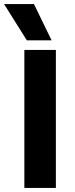

<svg xmlns="http://www.w3.org/2000/svg" viewBox="-44 -918 368 938"><path d="M208 -721H87L-24 -898H122ZM229 0H75V-674H229Z"/></svg>

Font: Hind Colombo
Style: Bold
Weight: 700
Designer: Jyotish Sonowal, Aditi Pimprikar
Foundry: Indian Type Foundry
Version: Version 1.000;PS 1.0;hotconv 1.0.86;makeotf.lib2.5.63406; tt